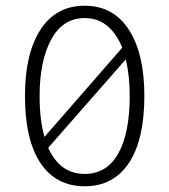

<svg xmlns="http://www.w3.org/2000/svg" viewBox="-20 -638 590 669"><path d="M275 11Q175 11 121 -70Q67 -151 67 -304Q67 -451 121 -534.5Q175 -618 275 -618Q375 -618 429 -534.5Q483 -451 483 -304Q483 -151 429 -70Q375 11 275 11ZM118 -303Q118 -220 135 -161L406 -472Q386 -521 353.5 -548Q321 -575 275 -575Q199 -575 158.5 -500.5Q118 -426 118 -303ZM275 -32Q352 -32 392 -103Q432 -174 432 -304Q432 -376 418 -431L148 -123Q189 -32 275 -32Z"/></svg>

Font: Inconsolata SemiExpanded Light
Style: Regular
Weight: 300
Width: 6
Monospace: yes
Designer: Raph Levien, Cyreal, Brenton Simpson
Foundry: Raph Levien, Cyreal, Google
Version: Version 3.001; ttfautohint (v1.8.2.53-6de2)